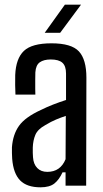

<svg xmlns="http://www.w3.org/2000/svg" viewBox="-20 -793 441 820"><path d="M153 7Q95 7 66 -22.5Q37 -52 32 -115Q31 -127 31 -139.5Q31 -152 31 -164Q35 -219 61.5 -256Q88 -293 156 -324Q180 -336 207 -346.5Q234 -357 262 -366V-479Q262 -511 246.5 -525Q231 -539 197 -539Q167 -539 150 -527Q133 -515 131 -484Q131 -471 130.5 -451.5Q130 -432 130.5 -414.5Q131 -397 131 -389H46Q44 -428 45 -473Q48 -543 82 -575.5Q116 -608 200 -608Q285 -608 317 -573.5Q349 -539 349 -461L348 0H260V-57H247Q233 -26 212.5 -9.5Q192 7 153 7ZM182 -59Q238 -59 260 -113L261 -298Q240 -291 219.5 -282.5Q199 -274 174 -259Q141 -241 131 -217Q121 -193 120 -163Q120 -149 120 -140Q120 -131 121 -121Q123 -92 139 -75.5Q155 -59 182 -59ZM171 -653 257 -773H326L237 -653Z"/></svg>

Font: Big Shoulders Text Medium
Style: Regular
Weight: 500
Designer: Patric King
Foundry: XO Type Co
Version: Version 1.000; ttfautohint (v1.8.2)